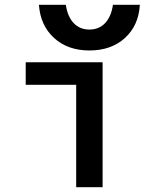

<svg xmlns="http://www.w3.org/2000/svg" viewBox="-20 -779 640 799"><path d="M297 0V-426H87V-520H407V0ZM352 -569Q262 -569 205 -621Q148 -673 142 -759H254Q261 -710 286.5 -683Q312 -656 352 -656Q392 -656 417.5 -683Q443 -710 450 -759H562Q557 -673 500 -621Q443 -569 352 -569Z"/></svg>

Font: M PLUS Code Latin Expanded Medium
Style: Regular
Weight: 500
Width: 7
Designer: Coji Morishita
Foundry: UNDERFOREST DESIGN
Version: Version 1.002; ttfautohint (v1.8.3)